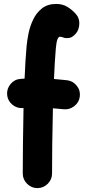

<svg xmlns="http://www.w3.org/2000/svg" viewBox="-20 -880 437 976"><path d="M16.1 -399.4Q14.2 -429.7 34.2 -453.4Q54.2 -477.1 85 -479Q94.7 -480 105 -480.5Q106.9 -525.9 109.4 -567.9Q111.8 -609.9 115.2 -645.5Q117.7 -673.3 125 -710Q132.3 -746.6 148.7 -780.8Q165 -814.9 193.4 -837.4Q221.7 -859.9 265.6 -859.9Q299.8 -859.9 324.7 -843.8Q349.6 -827.6 366.2 -808.1Q384.8 -787.1 383.1 -757.6Q381.3 -728 366.7 -710.9Q350.1 -691.4 335.4 -688Q320.8 -684.6 305.2 -688Q293 -693.4 285.2 -693.4Q277.3 -693.4 272 -679.9Q266.6 -666.5 263.7 -632.8Q260.7 -600.1 258.5 -561Q256.3 -522 254.4 -478.5Q286.1 -476.1 320.3 -472.2Q350.6 -468.8 370.1 -444.3Q389.6 -419.9 385.7 -389.6Q382.3 -359.9 357.7 -340.6Q333 -321.3 302.7 -324.7Q275.4 -327.6 249 -329.6Q246.6 -239.3 245.6 -151.6Q244.6 -64 244.6 2Q244.6 32.2 222.7 54.2Q200.7 76.2 169.9 76.2Q139.6 76.2 117.7 54.2Q95.7 32.2 95.7 2Q95.7 -64.9 96.7 -152.3Q97.7 -239.7 99.6 -330.6Q98.1 -330.6 96.2 -330.6Q65.4 -328.6 42 -348.6Q18.6 -368.7 16.1 -399.4Z"/></svg>

Font: Mikhak-DS2-FD ExtraBold
Style: Regular
Weight: 800
Designer: Amin Abedi
Version: Version 3.2